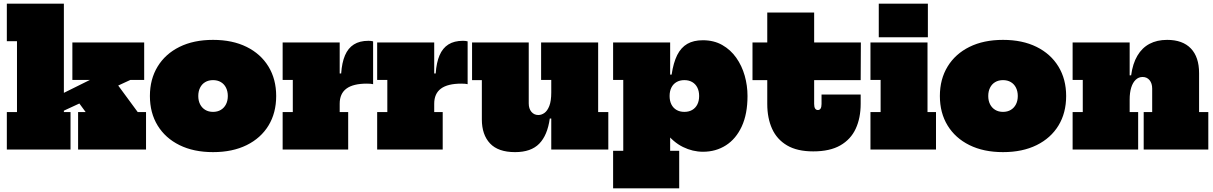

<svg xmlns="http://www.w3.org/2000/svg" viewBox="-20 -810 6572 1040"><path d="M326 -203H362V0H17V-203H72V-587H17V-790H326ZM609 -362 726 -203H771V0H403V-203H444L383 -286ZM236 -169 205 -247 467 -377H372V-580H761V-377H686Z M1134 14Q1029 14 952.2 -24Q875.5 -62 833.8 -130.2Q792 -198.5 792 -290Q792 -381 833.8 -449.5Q875.5 -518 952.2 -556Q1029 -594 1134 -594Q1239 -594 1315.8 -556Q1392.5 -518 1434.2 -449.5Q1476 -381 1476 -290Q1476 -198.5 1434.5 -130.2Q1393 -62 1316.2 -24Q1239.5 14 1134 14ZM1134 -204Q1158.5 -204 1176.5 -215Q1194.5 -226 1204.2 -245.2Q1214 -264.5 1214 -290Q1214 -315.5 1204.2 -335Q1194.5 -354.5 1176.5 -365.2Q1158.5 -376 1134 -376Q1109.5 -376 1091.5 -365.2Q1073.5 -354.5 1063.8 -335Q1054 -315.5 1054 -290Q1054 -264.5 1063.8 -245.2Q1073.5 -226 1091.5 -215Q1109.5 -204 1134 -204Z M1820 -203H1866V0H1511V-203H1566V-377H1511V-580H1820ZM2001 -354Q1995 -355.5 1987.5 -356.2Q1980 -357 1967 -357Q1893 -357 1856.5 -330Q1820 -303 1820 -248L1786 -412H1828Q1832 -471 1848.8 -510.2Q1865.5 -549.5 1896.8 -569.2Q1928 -589 1976 -589Q1983.5 -589 1989.8 -588.2Q1996 -587.5 2001 -586Z M2332 -203H2378V0H2023V-203H2078V-377H2023V-580H2332ZM2513 -354Q2507 -355.5 2499.5 -356.2Q2492 -357 2479 -357Q2405 -357 2368.5 -330Q2332 -303 2332 -248L2298 -412H2340Q2344 -471 2360.8 -510.2Q2377.5 -549.5 2408.8 -569.2Q2440 -589 2488 -589Q2495.5 -589 2501.8 -588.2Q2508 -587.5 2513 -586Z M2966 -377H2911V-580H3220V-203H3275V0H2966ZM2844 -580V-250Q2844 -221.5 2858.5 -204.2Q2873 -187 2896 -187Q2913 -187 2929 -198.2Q2945 -209.5 2955.5 -236.2Q2966 -263 2966 -309L3000 -168H2958Q2945.5 -77.5 2901 -31.8Q2856.5 14 2770 14Q2678.5 14 2634.2 -33.2Q2590 -80.5 2590 -163V-376H2537V-580Z M3301 210V7H3356V-377H3301V-580H3610V-353L3607 -300V-273L3610 -161V7H3659V210ZM3788 12Q3732 12 3679.5 -13.8Q3627 -39.5 3583.5 -95.5Q3540 -151.5 3511 -242L3607 -290Q3607 -263.5 3616.8 -244.2Q3626.5 -225 3644.5 -214.5Q3662.5 -204 3687 -204Q3711.5 -204 3729.5 -214.5Q3747.5 -225 3757.2 -244.2Q3767 -263.5 3767 -290Q3767 -316.5 3757.2 -335.8Q3747.5 -355 3729.5 -365.5Q3711.5 -376 3687 -376Q3662.5 -376 3644.5 -365.5Q3626.5 -355 3616.8 -335.8Q3607 -316.5 3607 -290L3594 -406H3618Q3627.5 -470.5 3648.2 -511.8Q3669 -553 3703 -572.5Q3737 -592 3787 -592Q3847 -592 3892.2 -566.2Q3937.5 -540.5 3968 -497.2Q3998.5 -454 4013.8 -400.2Q4029 -346.5 4029 -290Q4029 -192.5 3997.8 -125Q3966.5 -57.5 3912 -22.8Q3857.5 12 3788 12Z M4390 -247Q4390 -230.5 4395.2 -222.2Q4400.5 -214 4410 -214Q4420 -214 4425 -222.2Q4430 -230.5 4430 -247V-298H4642V-248Q4642 -171 4615.2 -113Q4588.5 -55 4531.8 -22.5Q4475 10 4385 10Q4298 10 4243 -22.5Q4188 -55 4162 -112.8Q4136 -170.5 4136 -247V-376H4056V-580H4136V-742H4390V-580H4643L4642 -376H4390Z M5004 -203H5050V0H4695V-203H4750V-377H4695V-580H5004ZM4740 -790H5006V-608H4740Z M5413 14Q5308 14 5231.2 -24Q5154.5 -62 5112.8 -130.2Q5071 -198.5 5071 -290Q5071 -381 5112.8 -449.5Q5154.5 -518 5231.2 -556Q5308 -594 5413 -594Q5518 -594 5594.8 -556Q5671.5 -518 5713.2 -449.5Q5755 -381 5755 -290Q5755 -198.5 5713.5 -130.2Q5672 -62 5595.2 -24Q5518.5 14 5413 14ZM5413 -204Q5437.5 -204 5455.5 -215Q5473.5 -226 5483.2 -245.2Q5493 -264.5 5493 -290Q5493 -315.5 5483.2 -335Q5473.5 -354.5 5455.5 -365.2Q5437.5 -376 5413 -376Q5388.5 -376 5370.5 -365.2Q5352.5 -354.5 5342.8 -335Q5333 -315.5 5333 -290Q5333 -264.5 5342.8 -245.2Q5352.5 -226 5370.5 -215Q5388.5 -204 5413 -204Z M6099 -203H6145V0H5790V-203H5845V-377H5790V-580H6099ZM6221 -203V-330Q6221 -358.5 6206.8 -375.8Q6192.5 -393 6169 -393Q6147.5 -393 6131.8 -378Q6116 -363 6107.5 -335.8Q6099 -308.5 6099 -271L6065 -402H6107Q6115.5 -465.5 6140.8 -508.2Q6166 -551 6206.5 -572.5Q6247 -594 6302 -594Q6386 -594 6430.5 -547.5Q6475 -501 6475 -414V-203H6525V0H6175V-203Z"/></svg>

Font: Hepta Slab ExtraLight Black
Style: Regular
Weight: 900
Version: Version 1.102